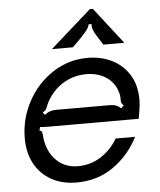

<svg xmlns="http://www.w3.org/2000/svg" viewBox="-55 -836 742 893"><g transform="rotate(-5 316.0 -389.0)"><path d="M44 -215Q44 -306 87 -386Q130 -466 204 -514.5Q278 -563 367 -563Q430 -563 480.5 -538Q531 -513 561 -465Q591 -417 591 -349Q591 -322 585 -290L580 -260H185Q178 -260 157.5 -260Q137 -260 120 -262L115 -246Q124 -244 126 -239.5Q128 -235 129 -225Q130 -215 131 -205Q141 -141 180.5 -103Q220 -65 280 -65Q340 -65 388.5 -97Q437 -129 465 -178H556Q513 -94 439 -42Q365 10 267 10Q199 10 148.5 -18.5Q98 -47 71 -98Q44 -149 44 -215ZM147 -316Q159 -326 171.5 -330.5Q184 -335 201 -335H449Q468 -335 480 -330.5Q492 -326 503 -316L516 -328Q508 -336 506 -340.5Q504 -345 504 -352V-363Q504 -379 500 -389Q487 -436 448 -462Q409 -488 355 -488Q300 -488 254 -462.5Q208 -437 177 -389Q168 -375 164.5 -366Q161 -357 160 -355Q157 -346 153.5 -341Q150 -336 138 -328ZM206 -618 398 -788H412L544 -618H446L419 -661Q396 -696 400 -718H386Q384 -706 374.5 -693Q365 -680 347 -661L304 -618Z"/></g></svg>

Font: Open Sauce Sans
Style: Italic
Weight: 400
Italic angle: -10°
Designer: Alfredo Marco Pradil
Foundry: Creative Sauce Fz LLC
Version: Version 1.477